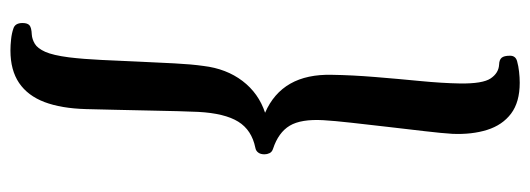

<svg xmlns="http://www.w3.org/2000/svg" viewBox="-352 -444 1040 377"><g transform="rotate(-90 168.5 -256.0)"><path d="M193.9 244Q156 244 133.4 227Q110.9 210 101.5 180.1Q92.1 150.3 93.7 111.9Q94.9 91.8 98.9 57.7Q102.9 23.7 107.3 -14.4Q111.6 -52.4 115.5 -86.5Q119.3 -120.6 120.5 -141.4Q123 -185.4 109.7 -207.6Q96.4 -229.8 64.3 -240.4Q58.1 -242.4 55.8 -247.2Q53.5 -252.1 53.5 -257.1Q53.5 -265 57 -269.5Q60.4 -274.1 66.3 -275.1Q101.2 -282.2 117.6 -308.7Q134 -335.2 136.8 -387.2Q137.5 -401 138.2 -427.1Q138.9 -453.3 139.5 -485.5Q140.2 -517.6 140.9 -550Q141.6 -582.4 142.3 -608Q143.7 -656.4 156.1 -689.2Q168.6 -722 193.6 -739Q218.7 -756 257.3 -756Q268.1 -756 279.5 -754.7Q291 -753.5 300.5 -750.2Q311.3 -746.9 311.3 -732.3Q311.3 -722.5 306.8 -718.6Q302.4 -714.7 288.8 -714.1Q279.6 -713.5 270.6 -708.2Q261.7 -703 254.8 -687.8Q248 -672.6 243.9 -641Q240.5 -612.8 238.8 -577.3Q237.2 -541.7 235.5 -504.8Q233.8 -467.8 232.1 -434.3Q230.4 -400.9 227 -376.9Q221.6 -332 197.5 -300.3Q173.3 -268.6 135.1 -256Q173.5 -239.3 192.2 -206.5Q210.8 -173.8 209.6 -124.8Q209 -85.2 205.3 -39.9Q201.6 5.4 197.4 48.6Q193.2 91.8 192.6 126.9Q192 171.2 202.5 186.9Q213 202.6 229.6 203.5Q239 203.8 243 208.4Q247.1 213 247.1 225Q247.1 236 236.1 238.9Q226.9 241.5 215.8 242.7Q204.7 244 193.9 244Z"/></g></svg>

Font: Briem Hand Thin
Style: Regular
Weight: 100
Designer: Gunnlaugur SE Briem, Eben Sorkin
Foundry: Sorkin Type Co.
Version: Version 1.003